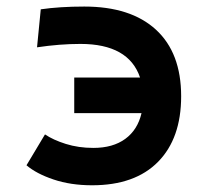

<svg xmlns="http://www.w3.org/2000/svg" viewBox="-20 -547 626 577"><path d="M256.8 9.8Q192.4 9.8 140.9 -7.6Q89.4 -24.9 59.6 -50.3L115.2 -143.1Q139.6 -126.5 177.7 -114.5Q215.8 -102.5 260.7 -102.5Q319.3 -102.5 356.4 -129.6Q393.6 -156.7 405.3 -207H203.1V-314H400.9Q366.7 -415 221.7 -415Q159.7 -415 91.3 -404.8L102.5 -519Q159.7 -527.3 233.4 -527.3Q373 -527.3 448.7 -457.8Q524.4 -388.2 524.4 -257.8Q524.4 -131.3 455.1 -60.8Q385.7 9.8 256.8 9.8Z"/></svg>

Font: CaskaydiaCove NF SemiBold
Style: Regular
Weight: 600
Designer: Aaron Bell
Foundry: Saja Typeworks
Version: Version 2111.001; VTT 6.35;Nerd Fonts 3.2.1